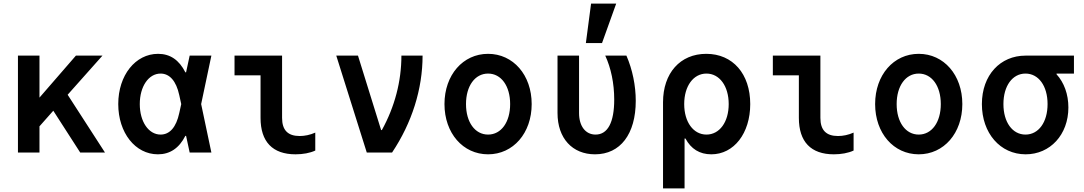

<svg xmlns="http://www.w3.org/2000/svg" viewBox="-20 -850 6040 1070"><path d="M80 0H200V-146L277 -233L427 0H565L357 -322L551 -540H403L200 -306V-540H80Z M861 -550C735 -550 639 -431 639 -270C639 -110 734 10 860 10C927 10 978 -24 1013 -93H1017L1037 0H1158L1101 -270L1158 -540H1037L1017 -447H1013C978 -516 928 -550 861 -550ZM979 -220C962 -141 926 -100 875 -100C808 -100 759 -172 759 -270C759 -368 808 -440 875 -440C925 -440 962 -399 979 -320L990 -270Z M1552 -540H1287V-430H1432V-193C1432 -60 1499 10 1627 10C1668 10 1707 3 1737 -11V-111C1708 -98 1678 -92 1650 -92C1584 -92 1552 -125 1552 -193Z M2024 0H2165C2276 -166 2335 -354 2335 -540H2217C2217 -397 2180 -255 2108 -125H2104L1975 -540H1854Z M2700 10C2840 10 2943 -108 2943 -270C2943 -432 2840 -550 2700 -550C2560 -550 2457 -432 2457 -270C2457 -108 2560 10 2700 10ZM2700 -100C2627 -100 2577 -169 2577 -270C2577 -371 2627 -440 2700 -440C2773 -440 2823 -371 2823 -270C2823 -169 2773 -100 2700 -100Z M3471 -540H3353C3385 -471 3403 -385 3403 -295C3403 -168 3367 -100 3299 -100C3243 -100 3207 -147 3207 -220V-540H3087V-220C3087 -79 3170 10 3296 10C3437 10 3523 -103 3523 -288C3523 -372 3505 -462 3471 -540ZM3414 -830H3274L3245 -610H3335Z M3944 10C4070 10 4161 -107 4161 -270C4161 -438 4064 -550 3916 -550C3770 -550 3675 -442 3675 -280V200H3795V-78H3800C3831 -20 3879 10 3944 10ZM3793 -270C3793 -370 3844 -440 3917 -440C3990 -440 4041 -370 4041 -270C4041 -170 3990 -100 3917 -100C3844 -100 3793 -170 3793 -270Z M4552 -540H4287V-430H4432V-193C4432 -60 4499 10 4627 10C4668 10 4707 3 4737 -11V-111C4708 -98 4678 -92 4650 -92C4584 -92 4552 -125 4552 -193Z M5100 10C5240 10 5343 -108 5343 -270C5343 -432 5240 -550 5100 -550C4960 -550 4857 -432 4857 -270C4857 -108 4960 10 5100 10ZM5100 -100C5027 -100 4977 -169 4977 -270C4977 -371 5027 -440 5100 -440C5173 -440 5223 -371 5223 -270C5223 -169 5173 -100 5100 -100Z M5695 -100C5622 -100 5572 -169 5572 -270C5572 -371 5622 -440 5695 -440C5768 -440 5818 -371 5818 -270C5818 -169 5768 -100 5695 -100ZM5696 10C5832 10 5934 -99 5934 -251C5934 -325 5910 -390 5868 -436V-440H5965V-540H5695C5555 -540 5452 -432 5452 -270C5452 -108 5554 10 5696 10Z"/></svg>

Font: CommitMono
Style: Bold
Weight: 700
Monospace: yes
Designer: Eigil Nikolajsen
Foundry: Eigil Nikolajsen
Version: Version 1.143